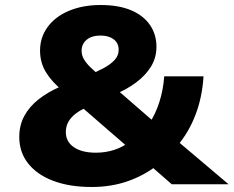

<svg xmlns="http://www.w3.org/2000/svg" viewBox="-20 -736 933 767"><path d="M346 11Q258 11 193 -13.5Q128 -38 92.5 -83Q57 -128 57 -189Q57 -236 77.5 -273.5Q98 -311 134.5 -339.5Q171 -368 219 -389L256 -408L231 -373Q187 -409 163.5 -447.5Q140 -486 140 -534Q140 -587 170.5 -628.5Q201 -670 256 -693Q311 -716 382 -716Q453 -716 502.5 -695.5Q552 -675 578.5 -637Q605 -599 605 -549Q605 -506 583.5 -470.5Q562 -435 523 -406Q484 -377 430 -355L439 -385L598 -247L577 -244Q601 -280 616.5 -328Q632 -376 636 -431H793Q788 -348 761 -277.5Q734 -207 688 -153L679 -181L893 0H666L579 -76H608Q556 -35 490 -12Q424 11 346 11ZM363 -126Q402 -126 437 -137.5Q472 -149 498 -170V-142L288 -324L356 -322L328 -308Q302 -297 283 -282.5Q264 -268 253.5 -250Q243 -232 243 -208Q243 -170 275 -148Q307 -126 363 -126ZM382 -594Q346 -594 326 -577Q306 -560 306 -533Q306 -515 315.5 -499Q325 -483 342 -466.5Q359 -450 383 -431L335 -436Q368 -450 395 -464.5Q422 -479 438 -496.5Q454 -514 454 -537Q454 -564 434 -579Q414 -594 382 -594Z"/></svg>

Font: Nunito Sans 10pt SemiExpanded Black
Style: Regular
Weight: 900
Width: 6
Designer: Vernon Adams
Foundry: Vernon Adams
Version: Version 3.101;gftools[0.9.27]